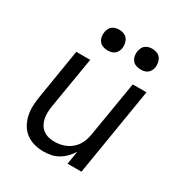

<svg xmlns="http://www.w3.org/2000/svg" viewBox="-175 -870 950 1005"><g transform="rotate(30 300.0 -367.5)"><path d="M230 8Q201 8 173.5 0.5Q146 -7 124 -23.5Q102 -40 88.5 -64Q75 -88 69 -115Q63 -142 64 -171.5Q65 -201 70 -230L119 -530H203L151 -218Q148 -199 147.5 -180Q147 -161 150.5 -143.5Q154 -126 163 -110.5Q172 -95 186 -84.5Q200 -74 218 -69.5Q236 -65 255 -65Q272 -65 289.5 -68.5Q307 -72 323.5 -79.5Q340 -87 354.5 -99Q369 -111 379 -126.5Q389 -142 395 -159Q401 -176 404 -193L460 -530H543L456 0H372L385 -80Q373 -60 356 -42.5Q339 -25 318.5 -13Q298 -1 275 3.5Q252 8 230 8ZM456 -618Q441 -618 427.5 -623Q414 -628 405.5 -639.5Q397 -651 394.5 -665.5Q392 -680 395 -695Q397 -705 402 -715Q407 -725 416 -731.5Q425 -738 435.5 -740.5Q446 -743 456 -743Q471 -743 485 -737.5Q499 -732 507 -720.5Q515 -709 517.5 -694.5Q520 -680 518 -665Q516 -655 510.5 -645Q505 -635 496 -628.5Q487 -622 476.5 -620Q466 -618 456 -618ZM256 -618Q241 -618 227.5 -623Q214 -628 205.5 -639.5Q197 -651 194.5 -665.5Q192 -680 195 -695Q197 -705 202 -715Q207 -725 216 -731.5Q225 -738 235.5 -740.5Q246 -743 256 -743Q271 -743 285 -737.5Q299 -732 307 -720.5Q315 -709 317.5 -694.5Q320 -680 318 -665Q316 -655 310.5 -645Q305 -635 296 -628.5Q287 -622 276.5 -620Q266 -618 256 -618Z"/></g></svg>

Font: Iosevka Curly Extended Oblique
Style: Regular
Weight: 400
Width: 7
Italic angle: -9°
Monospace: yes
Designer: Belleve Invis
Foundry: Belleve Invis
Version: Version 11.1.0; ttfautohint (v1.8.3)